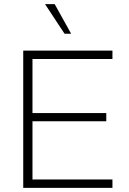

<svg xmlns="http://www.w3.org/2000/svg" viewBox="-20 -914 627 934"><path d="M93 0V-668H527V-627H138V-364H497V-324H138V-41H527V0ZM294 -750 199 -894H246L326 -750Z"/></svg>

Font: Gantari ExtraLight
Style: Regular
Weight: 250
Designer: Anugrah Pasau
Foundry: Lafontype
Version: Version 1.000